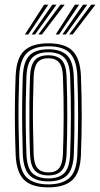

<svg xmlns="http://www.w3.org/2000/svg" viewBox="-20 -792 427 819"><path d="M186.2 7.2Q114.5 7.2 82.1 -25.4Q49.8 -58 46.8 -131.2Q44.5 -191.8 43.8 -247.4Q43 -303 43.8 -357.8Q44.5 -412.5 46.8 -469.8Q50.2 -545.2 83.9 -576.2Q117.5 -607.2 186.2 -607.2Q258.2 -607.2 290.1 -574.5Q322 -541.8 325.2 -468.8Q328.8 -377.8 328.6 -296.8Q328.5 -215.8 325.2 -130.5Q322 -54.8 288.4 -23.8Q254.8 7.2 186.2 7.2ZM186.2 -5.5Q246 -5.5 276.4 -33.2Q306.8 -61 309.8 -130.8Q313.2 -215.8 313.2 -295.2Q313.2 -374.8 309.8 -468Q307.2 -533.2 279.5 -563.9Q251.8 -594.5 186.2 -594.5Q123.2 -594.5 94 -565.1Q64.8 -535.8 62 -467Q60 -416.2 59.2 -362.8Q58.5 -309.2 59.2 -251.6Q60 -194 62.2 -130.8Q65 -60.2 96 -32.9Q127 -5.5 186.2 -5.5ZM186.2 -18.2Q131.5 -18.2 105.8 -44.8Q80 -71.2 77.2 -133.8Q75.5 -185.8 74.8 -241.4Q74 -297 74.6 -353.9Q75.2 -410.8 77.2 -466.5Q80 -529.2 105.8 -555.5Q131.5 -581.8 186.2 -581.8Q238.2 -581.8 265.1 -556.8Q292 -531.8 294.5 -468.8Q296.8 -410 297.4 -354.5Q298 -299 297.4 -244.2Q296.8 -189.5 294.8 -133.8Q292.2 -70.5 266.2 -44.4Q240.2 -18.2 186.2 -18.2ZM186.2 -31Q232.2 -31 254.6 -54.2Q277 -77.5 279.2 -134.2Q282 -205.8 282.4 -290Q282.8 -374.2 279.2 -465.8Q277 -523.2 254.2 -546.1Q231.5 -569 186.2 -569Q140 -569 117.6 -545.8Q95.2 -522.5 92.8 -466Q91 -418 90.1 -364.5Q89.2 -311 89.9 -253.1Q90.5 -195.2 92.8 -133.8Q95 -76 118.2 -53.5Q141.5 -31 186.2 -31ZM186.2 -43.8Q149.2 -43.8 129.6 -63.5Q110 -83.2 108 -134.5Q106 -191 105.4 -245.5Q104.8 -300 105.4 -354.5Q106 -409 108 -465Q110 -514.2 128.5 -535.2Q147 -556.2 186.2 -556.2Q223 -556.2 242.5 -536.6Q262 -517 264 -465.5Q267 -381.8 267 -297.9Q267 -214 264 -134.8Q262 -85 243.2 -64.4Q224.5 -43.8 186.2 -43.8ZM186.2 -56.5Q218 -56.5 232.5 -75.1Q247 -93.8 248.5 -135.5Q251.2 -210.2 251.6 -291.4Q252 -372.5 248.5 -465Q247 -508.5 231.6 -526Q216.2 -543.5 186.2 -543.5Q154 -543.5 139.5 -524.8Q125 -506 123.5 -464.2Q121.5 -409.8 120.8 -357.1Q120 -304.5 120.8 -250.1Q121.5 -195.8 123.5 -134.8Q125 -91 140.8 -73.8Q156.5 -56.5 186.2 -56.5ZM86.2 -645 168.2 -772H186.2L100.8 -645ZM115 -645 203 -772H221L129.8 -645ZM143.8 -645 237.8 -772H255.8L158.8 -645ZM217.5 -645 299.5 -772H317.5L232 -645ZM246.2 -645 334.2 -772H352.2L261 -645ZM275 -645 369 -772H387L290 -645Z"/></svg>

Font: Big Shoulders Inline Display Thin Medium
Style: Regular
Weight: 500
Version: Version 2.002